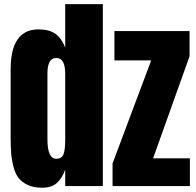

<svg xmlns="http://www.w3.org/2000/svg" viewBox="-20 -879 924 907"><path d="M179.2 7.8Q139.6 7.8 111.8 -4.9Q84 -17.6 68.4 -37.4Q52.7 -57.1 43.9 -90.6Q35.2 -124 32.7 -155.5Q30.3 -187 30.3 -232.9V-551.3Q30.3 -740.2 162.1 -740.2Q212.9 -740.2 242.2 -718.8Q271.5 -697.3 288.1 -654.3V-859.4H465.8V0H288.1V-77.6Q272.5 -35.2 247.6 -13.7Q222.7 7.8 179.2 7.8ZM246.1 -128.9Q270.5 -128.9 279.3 -148.7Q288.1 -168.5 288.1 -220.7V-528.8Q288.1 -605 247.1 -605Q233.4 -605 224.6 -598.6Q215.8 -592.3 211.4 -580.6Q207 -568.8 205.6 -556.9Q204.1 -544.9 204.1 -528.8V-220.7Q204.1 -128.9 246.1 -128.9ZM877 0H511.7V-106.9L694.3 -593.8H520.5V-732.4H875.5V-613.3L703.1 -130.9H877Z"/></svg>

Font: Anton
Style: Regular
Weight: 400
Designer: Vernon Adams, Tural Alisoy
Foundry: Vernon Adams
Version: Version 2.300